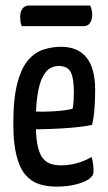

<svg xmlns="http://www.w3.org/2000/svg" viewBox="-20 -684 400 714"><path d="M189.4 10Q154.7 10 125.4 0.6Q96 -8.9 74.6 -33.8Q53.2 -58.8 41.4 -104.9Q29.5 -151.1 29.5 -224.2Q29.5 -318.1 44.6 -374.9Q59.6 -431.8 85 -460.8Q110.4 -489.8 142.2 -499.9Q174 -510 206.9 -510Q269.7 -510 301.8 -469.9Q333.9 -429.8 333.9 -349.5Q333.9 -315.9 331.4 -281.1Q328.9 -246.3 322.3 -219.4Q287.7 -212.4 245.8 -209Q203.9 -205.7 165.8 -204.4Q127.7 -203 103.3 -203.2Q79 -203.4 79 -203.4L80.2 -269.5Q80.2 -269.5 99 -269Q117.7 -268.5 145.6 -268.8Q173.4 -269.2 201.9 -271.7Q230.4 -274.2 250.2 -280Q252.8 -293.9 253.8 -309.9Q254.8 -325.9 254.8 -340.1Q254.5 -394.4 242.6 -416.6Q230.7 -438.7 197.6 -438.7Q180.7 -438.7 165.3 -429.5Q150 -420.2 138.1 -396.9Q126.3 -373.5 119.7 -332.4Q113.1 -291.3 113.1 -227.4Q113.1 -180 118.6 -149.2Q124.1 -118.5 135.3 -101.1Q146.6 -83.6 164.5 -76.3Q182.4 -69.1 206.6 -69.1Q237.1 -69.1 266.4 -77.3Q295.7 -85.5 320.3 -100.2Q324.6 -88.4 326.3 -72.7Q327.9 -57 327.9 -45Q327.9 -29.5 308.8 -16.9Q289.6 -4.4 258.3 2.8Q227 10 189.4 10ZM60.5 -586.7Q56.9 -597.2 55.9 -606Q55 -614.9 55 -623.7Q55.3 -641.4 64 -652.4Q72.6 -663.5 88 -663.5H315.4Q319.6 -654.4 321.2 -645.5Q322.9 -636.7 322.9 -628.5Q322.5 -610.2 314.5 -598.5Q306.5 -586.7 291.8 -586.7Z"/></svg>

Font: Yanone Kaffeesatz ExtraLight
Style: Regular
Weight: 200
Designer: Yanone (Cyrillic: Daniel Pouzeot, Huerta Tipografica, and Cyreal)
Foundry: Yanone
Version: Version 2.003